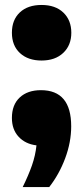

<svg xmlns="http://www.w3.org/2000/svg" viewBox="-20 -578 336 774"><path d="M71.5 176Q94.5 129.5 108.8 88.8Q123 48 127 8Q82 2.5 55 -26.8Q28 -56 28 -102.5Q28 -155.5 59.5 -185Q91 -214.5 145 -214.5Q267 -214.5 267 -69Q267 -5 242.8 60Q218.5 125 178.5 176ZM147.5 -334Q93 -334 60.5 -364Q28 -394 28 -446Q28 -498 60 -528Q92 -558 147.5 -558Q203.5 -558 235.5 -527.2Q267.5 -496.5 267.5 -446Q267.5 -395.5 235 -364.8Q202.5 -334 147.5 -334Z"/></svg>

Font: Encode Sans XBd
Style: Regular
Weight: 800
Designer: Multiple Designers
Foundry: Impallari Type
Version: Version 3.002; ttfautohint (v1.8.3) -l 8 -r 50 -G 200 -x 14 